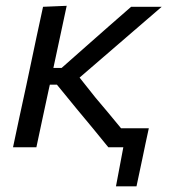

<svg xmlns="http://www.w3.org/2000/svg" viewBox="-20 -520 602 678"><path d="M26 0Q37.5 -55 48.5 -106Q59.5 -157 73 -219L84 -271Q97.5 -336 108.8 -388.5Q120 -441 132 -496L215.5 -499.5Q192.5 -392.5 168.5 -280H197.5L283.5 -356Q323.5 -391 363.5 -426.5Q403.5 -461.5 443 -496H551Q500.5 -452.5 449.8 -408.8Q399 -365 348 -321L261 -246L317 -175.5Q340 -148.5 362.5 -121.5Q385 -94 407.5 -67H505.5Q500 -41.5 494.2 -14.8Q488.5 12 483 39Q477.5 64 472.5 88.5Q467.5 113 462 138H389.5L415.5 0H362.5Q334.5 -34 307 -68Q279 -102 250.5 -136L181 -221H156L152.5 -205.5Q140.5 -149.5 130 -101Q119.5 -52.5 108.5 0Z"/></svg>

Font: Heraclito
Style: Italic
Weight: 400
Italic angle: -12°
Designer: Kostas Bartsokas (font) & Cristiano Sobral (main changes)
Foundry: Kostas Bartsokas (font) & Cristiano Sobral (main changes)
Version: Version 1.00;July 8, 2020;FontCreator 13.0.0.2655 64-bit